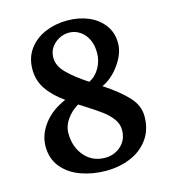

<svg xmlns="http://www.w3.org/2000/svg" viewBox="-114 -854 848 958"><g transform="rotate(-15 310.0 -374.5)"><path d="M538 -588Q538 -535 498.5 -479Q459 -423 407 -400Q486 -348 528.5 -302Q571 -256 571 -201Q571 -132 536 -83.5Q501 -35 443 -11Q385 13 317 13Q248 13 188 -8.5Q128 -30 91.5 -74Q55 -118 55 -182Q55 -243 96 -297Q137 -351 210 -382Q153 -422 122 -467.5Q91 -513 91 -570Q91 -631 123 -674.5Q155 -718 207.5 -740Q260 -762 321 -762Q382 -762 431 -741Q480 -720 509 -680.5Q538 -641 538 -588ZM207 -599Q207 -558 244.5 -520Q282 -482 349 -438Q383 -454 403.5 -490Q424 -526 424 -566Q425 -604 411 -635Q397 -666 371 -683.5Q345 -701 315 -701Q273 -701 240 -672.5Q207 -644 207 -599ZM182 -216Q182 -146 222.5 -98.5Q263 -51 329 -51Q376 -51 410.5 -82Q445 -113 445 -164Q445 -195 425 -222Q405 -249 375 -271Q345 -293 293 -326L266 -343Q229 -321 205.5 -287.5Q182 -254 182 -216Z"/></g></svg>

Font: Martel ExtraBold
Style: Regular
Weight: 800
Designer: Dan Reynolds
Foundry: Dan Reynolds
Version: Version 1.001; ttfautohint (v1.1) -l 5 -r 5 -G 72 -x 0 -D la